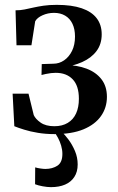

<svg xmlns="http://www.w3.org/2000/svg" viewBox="-20 -544 488 791"><path d="M204.5 8.5Q168 8.5 136.2 3.2Q104.5 -2 79.8 -9.8Q55 -17.5 39 -24L32 -158H97.5L119 -70Q126 -54 147.2 -39Q168.5 -24 204 -24Q236.5 -24 259.2 -37.8Q282 -51.5 293.5 -76.8Q305 -102 305 -137Q305 -190.5 279.5 -217.2Q254 -244 209.5 -244Q201 -244 190 -242.8Q179 -241.5 168.5 -239.2Q158 -237 151 -235L152 -280L199.5 -281.5Q224 -281.5 244.2 -295.5Q264.5 -309.5 276.8 -334.5Q289 -359.5 289 -393.5Q289 -424 278.5 -446Q268 -468 248.5 -479.5Q229 -491 202.5 -491Q177.5 -491 155.5 -481.2Q133.5 -471.5 125 -456.5L109.5 -357.5H48L44 -501.5Q64 -501.5 81.2 -505Q98.5 -508.5 117.2 -512.8Q136 -517 159.2 -520.5Q182.5 -524 214 -524Q275.5 -524 316.5 -510Q357.5 -496 378.2 -469Q399 -442 399 -402.5Q399 -362 377.5 -333.5Q356 -305 318.2 -288.2Q280.5 -271.5 231.5 -265L247 -276Q297.5 -276 336.5 -261.2Q375.5 -246.5 398 -217.5Q420.5 -188.5 420.5 -145Q420.5 -100.5 396 -65.8Q371.5 -31 323.8 -11.2Q276 8.5 204.5 8.5ZM190 227Q175 227 156 223.5Q137 220 124.5 215L125 145.5Q134.5 148.5 146.8 150.2Q159 152 167 152Q195.5 152 216.2 138.8Q237 125.5 237 90Q237 73.5 232 56.2Q227 39 219 24Q211 9 202.5 -1L221 -6L234 -1Q246.5 10 262 30.8Q277.5 51.5 288.8 78Q300 104.5 300 133.5Q300 164 286.2 185Q272.5 206 248 216.5Q223.5 227 190 227Z"/></svg>

Font: Merriweather 120pt Medium
Style: Regular
Weight: 500
Version: Version 2.100